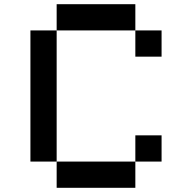

<svg xmlns="http://www.w3.org/2000/svg" viewBox="-20 -895 915 915"><path d="M250 -875H625V-750H250ZM625 -750H750V-625H625ZM250 -750V-125H125V-750ZM250 -125H625V0H250ZM625 -125V-250H750V-125Z"/></svg>

Font: Dogica Pixel
Style: Regular
Weight: 400
Designer: Roberto Mocci
Version: Version 001.000